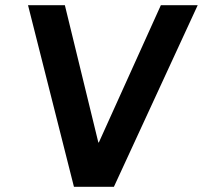

<svg xmlns="http://www.w3.org/2000/svg" viewBox="-20 -720 782 740"><path d="M742 -700 419 0H265L88 -700H230L359 -171H361L600 -700Z"/></svg>

Font: Quantico
Style: Bold Italic
Weight: 700
Italic angle: -12°
Designer: Matt Desmond
Foundry: MADtype
Version: Version 2.002